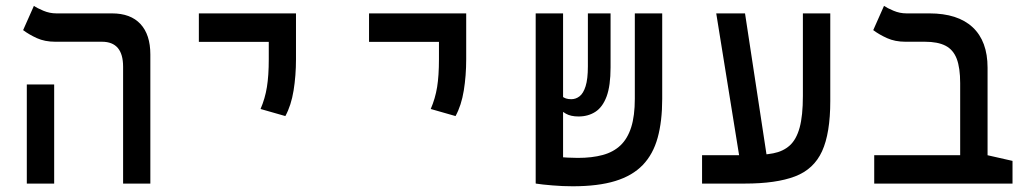

<svg xmlns="http://www.w3.org/2000/svg" viewBox="-20 -632 3556 661"><path d="M403.8 0V-402.3Q403.8 -488.3 331.1 -488.3H170.4Q134.3 -488.3 106.9 -500.7Q79.6 -513.2 59.6 -528.3L96.7 -611.8Q107.9 -604 129.4 -595Q150.9 -585.9 174.3 -585.9H365.7Q429.7 -585.9 463.6 -549.3Q497.6 -512.7 497.6 -444.3V0ZM72.3 0V-341.3H166.5V0Z M962.4 -232.4 877 -256.8Q892.6 -293 898.9 -332.3Q905.3 -371.6 905.3 -428.2V-585.9H999V-428.2Q999 -371.6 990.7 -320.3Q982.4 -269 962.4 -232.4ZM664.6 -487.8V-585.9H999V-487.8Z M1548.3 -232.4 1462.9 -256.8Q1478.5 -293 1484.9 -332.3Q1491.2 -371.6 1491.2 -428.2V-585.9H1585V-428.2Q1585 -371.6 1576.7 -320.3Q1568.4 -269 1548.3 -232.4ZM1250.5 -487.8V-585.9H1585V-487.8Z M1951.7 9.3Q1917.5 9.3 1881.8 6.3Q1846.2 3.4 1824.7 0L1847.2 -98.1Q1850.6 -96.7 1863.8 -95.2Q1877 -93.8 1895.8 -92Q1914.6 -90.3 1934.1 -89.4Q1953.6 -88.4 1969.2 -88.4Q2018.1 -88.4 2054.9 -98.4Q2091.8 -108.4 2116.2 -131.6Q2140.6 -154.8 2153.1 -194.1Q2165.5 -233.4 2165.5 -292V-585.9H2259.8V-291.5Q2259.8 -214.4 2244.1 -157.7Q2228.5 -101.1 2192.9 -64Q2157.2 -26.9 2098.1 -8.8Q2039.1 9.3 1951.7 9.3ZM1918.5 0.5 1824.2 -0.5V-585.9H1918.5ZM1971.7 -231Q1944.8 -231 1928 -240.7Q1911.1 -250.5 1897 -262.7L1914.1 -301.3Q1920.9 -295.4 1928.5 -293Q1936 -290.5 1946.8 -290.5Q1962.4 -290.5 1975.3 -300.5Q1988.3 -310.5 1996.1 -335.2Q2003.9 -359.9 2003.9 -403.3V-585.9H2082V-399.9Q2082 -336.9 2068.4 -300Q2054.7 -263.2 2029.8 -247.1Q2004.9 -231 1971.7 -231Z M2397 0V-97.7H2562Q2607.9 -97.7 2642.1 -104.2Q2676.3 -110.8 2699 -131.3Q2721.7 -151.9 2732.9 -192.6Q2744.1 -233.4 2744.1 -301.8V-585.9H2838.4V-284.2Q2838.4 -173.3 2810.1 -111.3Q2781.7 -49.3 2717 -24.7Q2652.3 0 2543.9 0Q2506.8 0 2470.2 0Q2433.6 0 2397 0ZM2534.2 -37.6 2445.8 -585.9H2544.9L2628.4 -37.6Z M3465.8 -78.1V0H2989.7V-97.7H3379.4ZM3379.9 -398.9V0H3285.6V-345.7Q3285.6 -398.4 3273.7 -429.7Q3261.7 -460.9 3235.1 -474.6Q3208.5 -488.3 3164.1 -488.3H3097.2Q3061.5 -488.3 3033.9 -500.7Q3006.3 -513.2 2986.3 -528.3L3023.4 -611.8Q3034.7 -604 3056.2 -595Q3077.6 -585.9 3101.1 -585.9H3179.7Q3277.3 -585.9 3328.6 -538.1Q3379.9 -490.2 3379.9 -398.9Z"/></svg>

Font: Cascadia Code
Style: Regular
Weight: 400
Monospace: yes
Designer: Aaron Bell
Foundry: Saja Typeworks
Version: Version 2106.017